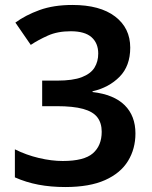

<svg xmlns="http://www.w3.org/2000/svg" viewBox="-20 -744 612 774"><path d="M505 -552Q505 -478 462 -434.5Q419 -391 353 -376V-373Q439 -363 482.5 -320Q526 -277 526 -206Q526 -144 496 -95Q466 -46 403.5 -18Q341 10 243 10Q185 10 135 0.5Q85 -9 40 -29V-142Q86 -119 137 -107Q188 -95 233 -95Q319 -95 354.5 -126Q390 -157 390 -213Q390 -248 372.5 -271Q355 -294 315 -305Q275 -316 209 -316H150V-419H210Q274 -419 310 -433Q346 -447 361 -471.5Q376 -496 376 -528Q376 -570 349 -594Q322 -618 265 -618Q212 -618 173 -600.5Q134 -583 104 -563L42 -653Q83 -683 139.5 -703.5Q196 -724 272 -724Q383 -724 444 -677.5Q505 -631 505 -552Z"/></svg>

Font: Noto Sans NKo Unjoined SemiBold
Style: Regular
Weight: 600
Designer: Monotype Design Team
Foundry: Monotype Imaging Inc.
Version: Version 2.004